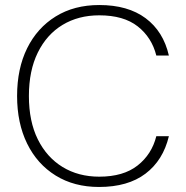

<svg xmlns="http://www.w3.org/2000/svg" viewBox="-20 -732 740 764"><path d="M374 12Q275 12 201.5 -33.5Q128 -79 88 -160.5Q48 -242 48 -350Q48 -459 88 -540Q128 -621 201.5 -666.5Q275 -712 375 -712Q489 -712 559.5 -659.5Q630 -607 652 -511H602Q584 -583 528 -627Q472 -671 375 -671Q292 -671 229 -633Q166 -595 130.5 -523Q95 -451 95 -350Q95 -249 130.5 -177.5Q166 -106 229 -67.5Q292 -29 375 -29Q471 -29 527.5 -73.5Q584 -118 602 -190H652Q629 -94 559 -41Q489 12 374 12Z"/></svg>

Font: DM Sans 16pt ExtraLight
Style: Regular
Weight: 250
Version: Version 4.004;gftools[0.9.30]